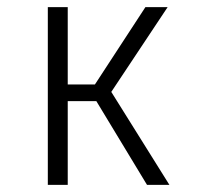

<svg xmlns="http://www.w3.org/2000/svg" viewBox="-20 -520 590 540"><path d="M114.5 0V-500H170.5V-282.5H247L389 -500H451.5L293 -261.5L456.5 0H393.5L251 -235.5H170.5V0Z"/></svg>

Font: Trispace SemiCondensed ExtraLight
Style: Regular
Weight: 200
Width: 4
Designer: Tyler Finck
Foundry: Etcetera Type Company
Version: Version 1.210; ttfautohint (v1.8.3)